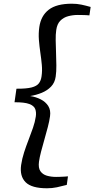

<svg xmlns="http://www.w3.org/2000/svg" viewBox="-20 -867 514 1046"><path d="M235.9 158.7Q152.4 158.7 119.5 125.7Q86.5 92.6 95.1 31.9Q100.3 -3.2 111.5 -37.6Q122.6 -71.9 135.7 -105.4Q148.7 -138.9 159.7 -170.7Q170.7 -202.4 175 -231.8Q178.5 -255.1 172 -272.8Q165.5 -290.5 139.6 -300.4Q113.7 -310.3 59.1 -309.9L69.6 -383.7Q124.2 -383.3 152.5 -390.7Q180.8 -398.2 192.1 -413.5Q203.5 -428.8 206.5 -451.9Q210.8 -481.3 207.8 -513.8Q204.8 -546.2 199.7 -580.5Q194.7 -614.8 191.9 -649.9Q189.2 -684.9 194.2 -719.8Q203.2 -781.4 245.6 -814.1Q287.9 -846.8 371.4 -846.8Q399.6 -846.8 423.5 -841.7Q447.4 -836.6 473.8 -829.1L467.1 -783.2Q462.3 -784.1 448.7 -784.6Q435.1 -785.1 421.7 -785.3Q408.4 -785.5 403.3 -785.5Q376.9 -785.5 351.7 -778.8Q326.4 -772.2 308.7 -754.3Q291 -736.5 286.4 -703.2Q282.9 -679.9 283.4 -647.7Q283.8 -615.4 285.3 -579.8Q286.7 -544.2 287 -510.3Q287.4 -476.4 283.4 -449.8Q278.9 -416.8 258.2 -395.2Q237.4 -373.7 207.4 -361.4Q177.3 -349.1 144.2 -343.8Q175.7 -339 201.9 -325.7Q228.2 -312.4 242.8 -289.6Q257.3 -266.8 252.6 -233.8Q249.1 -207.4 240.4 -174.4Q231.8 -141.4 221.9 -107Q212 -72.5 203.8 -41.1Q195.6 -9.7 192.4 13.8Q187.8 47.8 200.2 65.7Q212.5 83.5 235.5 90.2Q258.5 96.8 285.6 96.8Q291.3 96.8 304.9 96.4Q318.5 95.9 331.9 95.2Q345.4 94.4 350.3 93.7L343.8 140.3Q315.3 147.8 289.8 153.3Q264.4 158.7 235.9 158.7Z"/></svg>

Font: Merriweather Light
Style: Italic
Weight: 300
Italic angle: -7.8°
Designer: Eben Sorkin
Foundry: Eben Sorkin
Version: Version 2.101